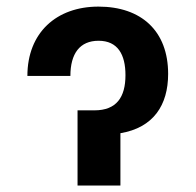

<svg xmlns="http://www.w3.org/2000/svg" viewBox="-20 -573 604 593"><path d="M64.6 -338.4H197.4C197.4 -407.7 226.6 -447.1 284.4 -447.1C343.8 -447.1 367.5 -404.5 367.5 -340.9C367.5 -272.7 339.8 -232.2 271.7 -232.2H219.5V0H351.9V-161.6C453.5 -178.6 499.3 -247.9 499.3 -344.8C499.3 -477.3 416.5 -552.6 284.1 -552.6C154.1 -552.6 64.6 -471.9 64.6 -338.4Z"/></svg>

Font: Margiela Sans Semi Bold
Style: Regular
Weight: 600
Designer: Stefan Endress, Andreas Faust
Version: Version 1.100;FEAKit 1.0